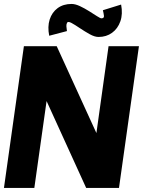

<svg xmlns="http://www.w3.org/2000/svg" viewBox="-30 -928 738 948"><path d="M-10.5 0 88 -700H250L446 -271L506 -700H656L557.5 0H395.5L200 -429L139.5 0ZM456.5 -745.5Q437.5 -745.5 412.8 -759.2Q388 -773 364 -789.2Q340 -805.5 322.8 -814.8Q305.5 -824 301 -815.5Q297 -806.5 297.8 -798Q298.5 -789.5 300.5 -774.5L213 -751.5Q204 -796 215.2 -831.5Q226.5 -867 254.5 -887.8Q282.5 -908.5 323.5 -908.5Q341.5 -908.5 364.5 -897.8Q387.5 -887 409.8 -873Q432 -859 448.8 -848.2Q465.5 -837.5 470.5 -837.5Q485 -837.5 483.2 -850.5Q481.5 -863.5 478 -877.5L568 -905.5Q577 -858.5 564.2 -822.5Q551.5 -786.5 523.2 -766Q495 -745.5 456.5 -745.5Z"/></svg>

Font: Urbanist Black
Style: Italic
Weight: 900
Italic angle: -8°
Designer: Corey Hu
Foundry: Corey Hu
Version: Version 1.330; ttfautohint (v1.8.4.7-5d5b)